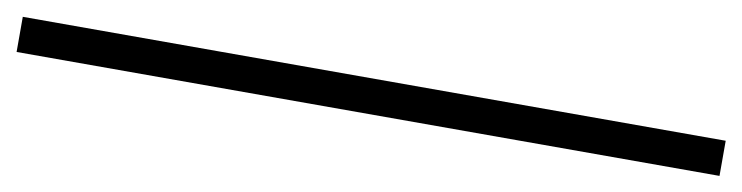

<svg xmlns="http://www.w3.org/2000/svg" viewBox="-20 17 1040 269"><g transform="rotate(10 500.0 152.0)"><path d="M1000 177H0V127H1000Z"/></g></svg>

Font: STIXSizeOneSym
Style: Regular
Weight: 400
Designer: MicroPress Inc., with final additions and corrections provided by Coen Hoffman, Elsevier (retired)
Version: Version 1.1.0